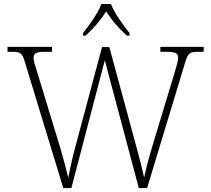

<svg xmlns="http://www.w3.org/2000/svg" viewBox="-20 -951 1067 971"><path d="M400 -784V-771H413C461 -815 487 -847 517 -893C547 -847 573 -815 621 -771H635V-784C604 -822 558 -886 541 -931H493C476 -886 431 -822 400 -784ZM105 -640 300 0H341L510 -646L682 0H724L916 -634C931 -684 940 -689 984 -689H1010V-714H791V-689H823C872 -689 881 -679 881 -657C881 -644 874 -622 865 -590L752 -217C734 -158 718 -97 709 -53C698 -103 684 -157 666 -222L533 -713H496L361 -208C345 -152 337 -107 325 -52C311 -110 302 -143 284 -206L166 -593C155 -626 150 -645 150 -657C150 -679 158 -689 206 -689H243V-714H18V-689H39C82 -689 92 -684 105 -640Z"/></svg>

Font: Noto Serif Devanagari ExtraLight
Style: Regular
Weight: 200
Designer: Universal Thirst, Indian Type Foundry and the Monotype Design Team
Foundry: Monotype Imaging Inc.
Version: Version 2.004